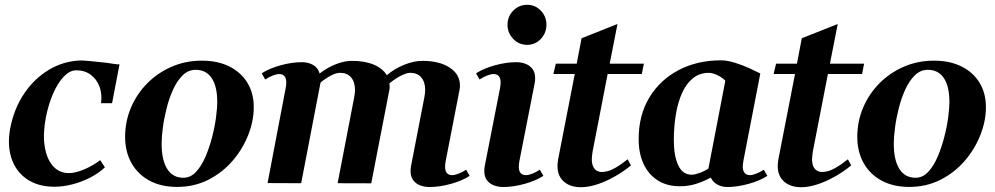

<svg xmlns="http://www.w3.org/2000/svg" viewBox="-20 -772 4193 809"><path d="M209 14.8Q140.6 14.8 93.8 -17Q47 -48.8 28.3 -105.1Q9.6 -161.4 23.6 -234Q39.6 -315.2 81.8 -377.8Q124 -440.4 185 -477.3Q246 -514.2 318 -517.2Q329 -517.6 359.8 -514.6Q390.6 -511.6 431 -507.2Q448 -504.6 462 -502.4Q476 -500.2 483.6 -500.8L452.2 -337.2H405.8Q411 -376.4 398.9 -407.9Q386.8 -439.4 361.1 -457.9Q335.4 -476.4 298.8 -475.8Q273 -474.6 248.5 -449Q224 -423.4 204.3 -379Q184.6 -334.6 173.2 -277Q160.2 -208.8 168.3 -155.8Q176.4 -102.8 202.9 -72.7Q229.4 -42.6 270.8 -42.6Q297.2 -42.6 334.1 -58Q371 -73.4 402.2 -97.2L422 -67Q397 -43 361.2 -24.4Q325.4 -5.8 286 4.5Q246.6 14.8 209 14.8Z M726.4 15.6Q659.2 15.6 610 -10.8Q560.8 -37.2 534 -84.9Q507.2 -132.6 507.2 -195.4Q507.2 -260 531.6 -317.9Q556 -375.8 599.8 -420.3Q643.6 -464.8 702.6 -490.6Q761.6 -516.4 830.4 -516.4Q897.6 -516.4 946.6 -491.8Q995.6 -467.2 1022.4 -423.3Q1049.2 -379.4 1049.2 -320.2Q1049.2 -262.6 1025.9 -203.2Q1002.6 -143.8 959.8 -94.2Q917 -44.6 857.7 -14.5Q798.4 15.6 726.4 15.6ZM753 -23Q782.8 -23 805.9 -47.7Q829 -72.4 845.7 -111.5Q862.4 -150.6 873.8 -194.7Q885.2 -238.8 890.3 -278.2Q895.4 -317.6 895.4 -342.2Q895.4 -407.6 872.2 -442.7Q849 -477.8 804.4 -477.8Q773.2 -477.8 749.6 -454.6Q726 -431.4 709.3 -394.6Q692.6 -357.8 681.9 -315.4Q671.2 -273 666.1 -233.6Q661 -194.2 661 -166.6Q661 -97.8 684.4 -60.4Q707.8 -23 753 -23Z M1789.8 16Q1769 16 1750.6 9.1Q1732.2 2.2 1721.1 -12.7Q1710 -27.6 1710 -51.2Q1710 -55.8 1710.4 -60.9Q1710.8 -66 1711.8 -72L1768.4 -364Q1771.4 -379.8 1771.4 -393.6Q1771.4 -426.6 1754.8 -445.9Q1738.2 -465.2 1708.4 -465.2Q1694.2 -465.2 1670.9 -453.8Q1647.6 -442.4 1620.6 -420.6Q1621.8 -415.6 1621.9 -406.8Q1622 -398 1620.4 -392L1544.2 0.4L1402.6 0L1472.8 -364Q1475.8 -379.8 1475.8 -393.6Q1475.8 -426.6 1459.2 -445.9Q1442.6 -465.2 1412.8 -465.2Q1396.8 -465.2 1374.9 -453.9Q1353 -442.6 1330.6 -424.2L1249 0L1107.4 -0.6L1183.2 -398Q1186.2 -413 1186.2 -424Q1186.2 -460 1156.2 -460Q1145.2 -460 1128.7 -453.5Q1112.2 -447 1097.6 -437L1082.6 -463Q1115 -484 1162.6 -497Q1210.2 -510 1251.8 -510Q1278.4 -510 1299 -498.6Q1319.6 -487.2 1326.8 -462.2Q1361.2 -488.6 1396.7 -502.1Q1432.2 -515.6 1463.6 -515.6Q1517.2 -515.6 1554.8 -499.7Q1592.4 -483.8 1609.8 -455Q1642 -482.6 1683.1 -499.1Q1724.2 -515.6 1759.2 -515.6Q1831.4 -515.6 1874.7 -487.2Q1918 -458.8 1918 -412Q1918 -407.6 1917.7 -402.5Q1917.4 -397.4 1916 -392L1858.4 -96Q1855.4 -81 1855.4 -70Q1855.4 -34 1885.4 -34Q1896.4 -34 1912.9 -40.5Q1929.4 -47 1944 -57L1959 -31Q1926.6 -10 1879 3Q1831.4 16 1789.8 16Z M2100.4 16Q2079.6 16 2061.2 9.1Q2042.8 2.2 2031.7 -12.6Q2020.6 -27.5 2020.6 -51.2Q2020.6 -55.9 2021 -61Q2021.4 -66 2022.4 -72L2086.4 -398Q2089.4 -413 2089.4 -424Q2089.4 -460 2059.4 -460Q2048.4 -460 2031.9 -453.5Q2015.4 -447 2000.8 -437L1985.8 -463Q2018.2 -484 2065.8 -497Q2113.4 -510 2155 -510Q2176.2 -510 2194.4 -503.1Q2212.6 -496.2 2223.7 -481.4Q2234.8 -466.5 2234.8 -442.8Q2234.8 -438.1 2234.5 -433.1Q2234.2 -428 2233 -422L2169 -96Q2166 -81 2166 -70Q2166 -34 2196 -34Q2207 -34 2223.5 -40.5Q2240 -47 2254.6 -57L2269.6 -31Q2237.2 -10 2189.6 3Q2142 16 2100.4 16ZM2201.5 -583Q2166.6 -583 2142.5 -608.1Q2118.4 -633.1 2118.4 -667.4Q2118.4 -702.4 2142.5 -727.1Q2166.6 -751.8 2201.5 -751.8Q2235.2 -751.8 2258.8 -727.1Q2282.4 -702.4 2282.4 -667.7Q2282.4 -633 2258.8 -608Q2235.2 -583 2201.5 -583Z M2427.6 16.8Q2382.8 16.8 2355.9 -6.8Q2329 -30.4 2329 -72.6Q2329 -78.8 2329.7 -85.4Q2330.4 -92 2331.4 -99L2401.8 -460.2H2311.6L2322 -503.8H2410L2430.4 -610.8L2581.8 -670.8L2549 -503.8H2693L2684.4 -460.2H2540.4L2477 -134Q2476 -125 2474.8 -117Q2473.6 -109 2473.6 -102.2Q2473.6 -80.6 2480.1 -68.6Q2486.6 -56.6 2496.2 -51.9Q2505.8 -47.2 2513.6 -47.2Q2524.4 -47.2 2538.1 -50.2Q2551.8 -53.2 2572.4 -64.6Q2593 -76 2624.6 -100.8L2638.6 -75.2Q2622.6 -61.4 2598.3 -45.3Q2574 -29.2 2545.3 -15.1Q2516.6 -1 2486.2 7.9Q2455.8 16.8 2427.6 16.8Z M3044 16Q3021.4 16 3002.4 5.4Q2983.4 -5.2 2975 -23.6Q2942.4 -6.4 2911.4 3.2Q2880.4 12.8 2844.8 12.8Q2789.6 12.8 2750.6 -12.5Q2711.6 -37.8 2691.3 -82.2Q2671 -126.6 2671 -186Q2671 -287 2716.2 -361.4Q2761.4 -435.8 2839.8 -476.8Q2918.2 -517.8 3017.8 -517.8Q3043.4 -517.8 3076.3 -507.7Q3109.2 -497.6 3138.2 -484.2L3183.6 -462.4L3112.6 -96Q3111.6 -89 3110.6 -82Q3109.6 -75 3109.6 -70Q3109.6 -52.8 3117.5 -43.4Q3125.4 -34 3139.6 -34Q3150.6 -34 3166.9 -40.5Q3183.2 -47 3198.2 -57L3213.2 -31Q3181.2 -10 3133.4 3Q3085.6 16 3044 16ZM2894.8 -35.8Q2907 -35.8 2927.2 -43Q2947.4 -50.2 2965 -62L3036.2 -432Q3022 -446.2 3002.3 -455.6Q2982.6 -465 2966.6 -465Q2927.8 -465 2899.8 -442.4Q2871.8 -419.8 2854.1 -380.6Q2836.4 -341.4 2827.8 -290Q2819.2 -238.6 2819.2 -181Q2819.2 -115.2 2837.8 -75.5Q2856.4 -35.8 2894.8 -35.8Z M3355.6 16.8Q3310.8 16.8 3283.9 -6.8Q3257 -30.4 3257 -72.6Q3257 -78.8 3257.7 -85.4Q3258.4 -92 3259.4 -99L3329.8 -460.2H3239.6L3250 -503.8H3338L3358.4 -610.8L3509.8 -670.8L3477 -503.8H3621L3612.4 -460.2H3468.4L3405 -134Q3404 -125 3402.8 -117Q3401.6 -109 3401.6 -102.2Q3401.6 -80.6 3408.1 -68.6Q3414.6 -56.6 3424.2 -51.9Q3433.8 -47.2 3441.6 -47.2Q3452.4 -47.2 3466.1 -50.2Q3479.8 -53.2 3500.4 -64.6Q3521 -76 3552.6 -100.8L3566.6 -75.2Q3550.6 -61.4 3526.3 -45.3Q3502 -29.2 3473.3 -15.1Q3444.6 -1 3414.2 7.9Q3383.8 16.8 3355.6 16.8Z M3811.4 15.6Q3744.2 15.6 3695 -10.8Q3645.8 -37.2 3619 -84.9Q3592.2 -132.6 3592.2 -195.4Q3592.2 -260 3616.6 -317.9Q3641 -375.8 3684.8 -420.3Q3728.6 -464.8 3787.6 -490.6Q3846.6 -516.4 3915.4 -516.4Q3982.6 -516.4 4031.6 -491.8Q4080.6 -467.2 4107.4 -423.3Q4134.2 -379.4 4134.2 -320.2Q4134.2 -262.6 4110.9 -203.2Q4087.6 -143.8 4044.8 -94.2Q4002 -44.6 3942.7 -14.5Q3883.4 15.6 3811.4 15.6ZM3838 -23Q3867.8 -23 3890.9 -47.7Q3914 -72.4 3930.7 -111.5Q3947.4 -150.6 3958.8 -194.7Q3970.2 -238.8 3975.3 -278.2Q3980.4 -317.6 3980.4 -342.2Q3980.4 -407.6 3957.2 -442.7Q3934 -477.8 3889.4 -477.8Q3858.2 -477.8 3834.6 -454.6Q3811 -431.4 3794.3 -394.6Q3777.6 -357.8 3766.9 -315.4Q3756.2 -273 3751.1 -233.6Q3746 -194.2 3746 -166.6Q3746 -97.8 3769.4 -60.4Q3792.8 -23 3838 -23Z"/></svg>

Font: Wittgenstein
Style: Italic
Weight: 400
Italic angle: -11°
Designer: Jörg Drees
Foundry: Jörg Drees
Version: Version 1.500